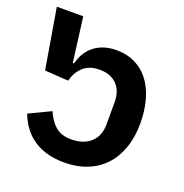

<svg xmlns="http://www.w3.org/2000/svg" viewBox="-114 -705 786 819"><g transform="rotate(20 279.0 -295.0)"><path d="M263 12Q183 12 127.5 -23Q72 -58 44 -130L142 -177Q158 -139 184.5 -115Q211 -91 257 -91Q313 -91 345.5 -120.5Q378 -150 378 -205V-302Q378 -356 349 -384Q320 -412 272 -412Q225 -412 198 -387.5Q171 -363 160 -322L53 -329L7 -602H127L153 -400H159Q172 -454 211.5 -484.5Q251 -515 312 -515Q358 -515 395 -497Q432 -479 458 -445.5Q484 -412 498 -363.5Q512 -315 512 -255Q512 -193 494.5 -143.5Q477 -94 445 -59.5Q413 -25 366.5 -6.5Q320 12 263 12Z"/></g></svg>

Font: IBM Plex Sans Thai SmBld
Style: Regular
Weight: 600
Designer: Mike Abbink, Paul van der Laan, Pieter van Rosmalen, Ben Mitchell, Mark Frömberg
Foundry: Bold Monday
Version: Version 1.2